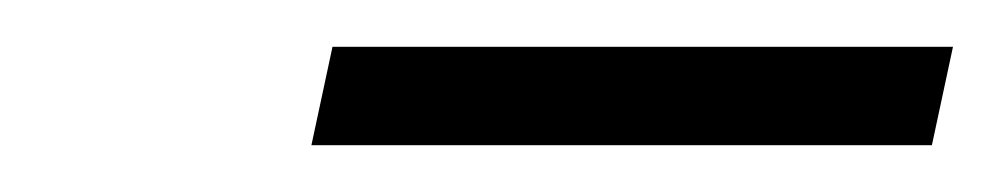

<svg xmlns="http://www.w3.org/2000/svg" viewBox="-20 -584 427 82"><path d="M113 -522 122 -564H387L378 -522Z"/></svg>

Font: Ysabeau Infant Light
Style: Italic
Weight: 300
Italic angle: -12°
Designer: Christian Thalmann (Catharsis Fonts)
Version: Version 2.001;gftools[0.9.30]; featfreeze: ss01,ss02,lnum